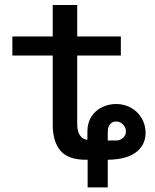

<svg xmlns="http://www.w3.org/2000/svg" viewBox="-20 -654 640 792"><path d="M341.5 5H334Q261.5 5 229.5 -32.2Q197.5 -69.5 197.5 -140V-425H31V-503.5H197.5V-633.5H298.5V-503.5H478.5V-425H298.5V-142.5Q298.5 -112.5 309.5 -96Q320.5 -79.5 340.5 -77V-110.5Q340.5 -147.5 357.2 -173.2Q374 -199 401.2 -212Q428.5 -225 459 -225Q493 -225 520.8 -209.2Q548.5 -193.5 564.5 -166.2Q580.5 -139 580.5 -106.5Q580.5 -56.5 541.5 -26.2Q502.5 4 424.5 5V119H341.5ZM499.5 -112Q499.5 -128.5 487.2 -140.8Q475 -153 459 -153Q444.5 -153 434.5 -142.2Q424.5 -131.5 424.5 -110.5V-74.5H460Q475 -74.5 487.2 -85Q499.5 -95.5 499.5 -112Z"/></svg>

Font: JuliaMono SemiBold
Style: Italic
Weight: 600
Italic angle: -9°
Monospace: yes
Designer: cormullion
Foundry: corm
Version: Version 0.056; ttfautohint (v1.8.4)